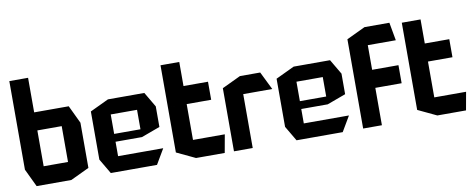

<svg xmlns="http://www.w3.org/2000/svg" viewBox="-65 -1056 3325 1351"><g transform="rotate(-10 1597.5 -380.5)"><path d="M43 -129V-761H177V-129ZM104 0 43 -128V-129H351V0ZM351 0V-385H485V-63L352 0ZM177 -385V-514H424L485 -386V-385Z M634 0 571 -107V-108H1027V-107L964 0ZM571 -108V-451L704 -514H705V-108ZM705 -211V-267H893V-211ZM705 -406V-514H964L1027 -407V-406ZM893 -211V-406H1027V-260L894 -211Z M1110 -385V-686H1244V-514L1111 -385ZM1111 -385 1244 -514H1419V-385ZM1243 0 1110 -63V-385H1244V0ZM1244 0V-129H1471V-128L1448 0Z M1514 0V-451L1647 -514H1648V0ZM1648 -385V-514H1792L1855 -386V-385Z M1961 0 1898 -107V-108H2354V-107L2291 0ZM1898 -108V-451L2031 -514H2032V-108ZM2032 -211V-267H2220V-211ZM2032 -406V-514H2291L2354 -407V-406ZM2220 -211V-406H2354V-260L2221 -211Z M2571 -267 2438 -396H2759V-267ZM2437 0V-396H2438L2571 -267V0ZM2437 -396V-638L2570 -701H2571V-396ZM2571 -572V-701H2748L2771 -573V-572Z M2834 -385V-686H2968V-514L2835 -385ZM2835 -385 2968 -514H3143V-385ZM2967 0 2834 -63V-385H2968V0ZM2968 0V-129H3195V-128L3172 0Z"/></g></svg>

Font: Foldit SemiBold
Style: Regular
Weight: 600
Version: Version 1.003